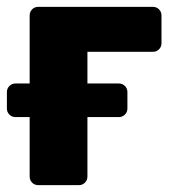

<svg xmlns="http://www.w3.org/2000/svg" viewBox="-28 -540 507 560"><path d="M83.6 0Q73 0 65.8 -7.2Q58.5 -14.5 58.5 -25.1V-494.9Q58.5 -505.5 65.8 -512.8Q73 -520 83.6 -520H417.9Q428.5 -520 435.7 -512.8Q443 -505.5 443 -494.9V-414Q443 -403.4 435.7 -396.1Q428.5 -388.9 417.9 -388.9H227V-25.1Q227 -14.5 219.7 -7.2Q212.5 0 201.9 0ZM17.3 -198.5Q6.6 -198.5 -0.6 -205.8Q-7.9 -213 -7.9 -223.6V-271.4Q-7.9 -282 -0.6 -289.2Q6.6 -296.5 17.3 -296.5H318.5Q329.1 -296.5 336.4 -289.2Q343.6 -282 343.6 -271.4V-223.6Q343.6 -213 336.4 -205.8Q329.1 -198.5 318.5 -198.5Z"/></svg>

Font: Rubik Light
Style: Regular
Weight: 300
Designer: Hubert and Fischer
Foundry: Hubert and Fischer
Version: Version 2.300;gftools[0.9.30]